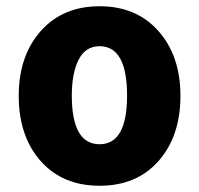

<svg xmlns="http://www.w3.org/2000/svg" viewBox="-20 -573 638 615"><path d="M558 -266Q558 -137 488 -57.5Q418 22 299 22Q180 22 110 -57.5Q40 -137 40 -266Q40 -394 110.5 -473.5Q181 -553 299 -553Q417 -553 487.5 -473.5Q558 -394 558 -266ZM387 -267Q387 -425 299 -425Q254 -425 232 -382Q210 -339 210 -267Q210 -111 299 -111Q387 -111 387 -267Z"/></svg>

Font: Repo
Style: ExtraBold
Weight: 800
Designer: Stefan Peev
Foundry: Context Ltd
Version: Version 001.000